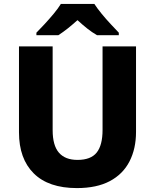

<svg xmlns="http://www.w3.org/2000/svg" viewBox="-20 -951 792 981"><path d="M675 -277Q675 -191 641.5 -126Q608 -61 541 -25.5Q474 10 373 10Q228 10 152.5 -65Q77 -140 77 -275V-714H249V-286Q249 -208 281 -171Q313 -134 376 -134Q444 -134 474 -171.5Q504 -209 504 -287V-714H675ZM462 -931Q477 -908 499.5 -880.5Q522 -853 546 -827.5Q570 -802 587 -784V-771H476Q450 -786 426 -805Q402 -824 376 -848Q349 -824 326.5 -806Q304 -788 278 -771H166V-784Q185 -803 208.5 -828.5Q232 -854 254.5 -881Q277 -908 291 -931Z"/></svg>

Font: Noto Sans Meetei Mayek ExtraBold
Style: Regular
Weight: 800
Designer: Monotype Design Team and Neelakash Kshetrimayum
Foundry: Monotype Imaging Inc.
Version: Version 2.002; ttfautohint (v1.8.4.7-5d5b)